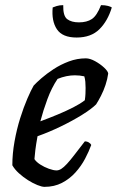

<svg xmlns="http://www.w3.org/2000/svg" viewBox="-20 -727 455 747"><path d="M153 0Q143 0 125.5 -7Q108 -14 89 -26Q70 -38 53.5 -53Q37 -68 28 -84Q28 -129 36.5 -176.5Q45 -224 58.5 -267Q72 -310 86.5 -343.5Q101 -377 111 -394Q121 -405 141 -422.5Q161 -440 188.5 -458Q216 -476 248 -488Q280 -500 314 -500Q330 -500 350 -489Q370 -478 385 -464Q400 -450 401 -441Q398 -419 390.5 -396.5Q383 -374 373 -354.5Q363 -335 354 -321Q336 -303 299 -280Q262 -257 216.5 -235Q171 -213 126 -197Q120 -164 117.5 -143Q115 -122 114 -108Q121 -97 136.5 -87Q152 -77 170 -70.5Q188 -64 200 -64Q209 -64 218.5 -70Q228 -76 240.5 -89.5Q253 -103 269.5 -124.5Q286 -146 310 -177Q319 -177 326 -172.5Q333 -168 335 -163Q326 -138 311 -109.5Q296 -81 273.5 -56Q251 -31 221 -15.5Q191 0 153 0ZM137 -255Q172 -268 204.5 -281.5Q237 -295 264.5 -309Q292 -323 310 -337Q312 -350 312.5 -362Q313 -374 313 -385Q313 -398 312 -409Q311 -420 308 -430Q299 -432 290 -433Q281 -434 271 -434Q255 -434 238 -430.5Q221 -427 204 -420Q181 -386 164.5 -341.5Q148 -297 137 -255ZM278 -581Q223 -581 201.5 -613Q180 -645 185 -698Q189 -700 200.5 -703.5Q212 -707 226 -707Q225 -665 241.5 -652.5Q258 -640 287 -640Q318 -640 337.5 -653Q357 -666 373 -707Q389 -707 400 -704Q411 -701 415 -698Q399 -645 366.5 -613Q334 -581 278 -581Z"/></svg>

Font: Texturina 12pt Medium
Style: Italic
Weight: 500
Italic angle: -11°
Designer: Guillermo Torres Carreño
Foundry: Omnibus-Type
Version: Version 1.002